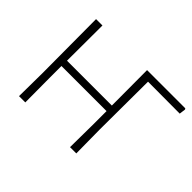

<svg xmlns="http://www.w3.org/2000/svg" viewBox="-126 -883 1126 1126"><g transform="rotate(45 437.0 -319.5)"><path d="M862 -633 857 -594 593 -595 591 -197 593 0H541L543 -194V-301H169V-197L170 0H118L120 -194L118 -639H171L170 -346H542L541 -639H858Z"/></g></svg>

Font: Luna Sans Light
Style: Regular
Weight: 300
Designer: Juan Pablo del Peral
Foundry: Huerta Tipografica
Version: Version 2.001; ttfautohint (v1.5)